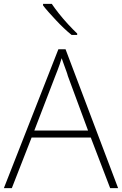

<svg xmlns="http://www.w3.org/2000/svg" viewBox="-20 -970 630 990"><path d="M0 0 281 -716H318L589 0H548L448 -261H143L41 0ZM157 -297H434L330 -578Q327 -590 321.5 -604.5Q316 -619 310 -636Q304 -653 298 -670Q293 -654 287.5 -637.5Q282 -621 276 -606Q270 -591 265 -578ZM247 -950Q261 -929 283.5 -900.5Q306 -872 331.5 -844.5Q357 -817 378 -797V-790H349Q329 -806 308.5 -825.5Q288 -845 268.5 -866Q249 -887 231.5 -906.5Q214 -926 202 -942V-950Z"/></svg>

Font: Noto Sans Symbols ExtraLight
Style: Regular
Weight: 250
Version: Version 2.002